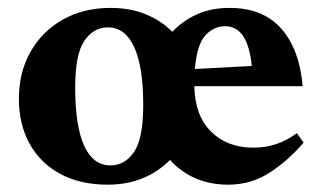

<svg xmlns="http://www.w3.org/2000/svg" viewBox="-20 -466 833 498"><path d="M767.5 -96Q726 -48 678.2 -17.5Q630.5 13 572 13Q480 13 421 -51Q356.5 13 259.5 13Q188 13 136.2 -15Q84.5 -43 56.8 -93.2Q29 -143.5 29 -209.5Q29 -278.5 59.2 -331.8Q89.5 -385 143 -415.2Q196.5 -445.5 267 -445.5Q317.5 -445.5 357.5 -429.2Q397.5 -413 427 -383.5Q454.5 -412.5 491.2 -429Q528 -445.5 575.5 -445.5Q662 -445.5 709.5 -391.8Q757 -338 765 -242.5H484Q485.5 -166 527.5 -124.5Q569.5 -83 637.5 -83Q668.5 -83 695.2 -91.8Q722 -100.5 750 -120.5ZM564 -398Q534 -398 512.2 -373.8Q490.5 -349.5 485.5 -287L633 -295Q623 -398 564 -398ZM266.5 -37Q304 -37 327.8 -72Q351.5 -107 351.5 -194Q351.5 -293 328 -344Q304.5 -395 260 -395Q222.5 -395 198.8 -360.2Q175 -325.5 175 -238.5Q175 -139.5 198.2 -88.2Q221.5 -37 266.5 -37Z"/></svg>

Font: Newsreader 16pt
Style: Bold
Weight: 700
Designer: Hugues Gentile
Foundry: Production Type
Version: Version 1.003; ttfautohint (v1.8.3)